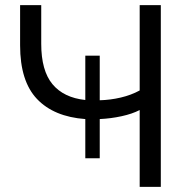

<svg xmlns="http://www.w3.org/2000/svg" viewBox="-20 -725 732 745"><path d="M522 0V-298Q493 -283 451.5 -274Q410 -265 367 -263V-111H311V-263Q189 -272 123.5 -341Q58 -410 58 -549V-705H140V-555Q140 -451 183.5 -398.5Q227 -346 311 -337V-509H367V-336Q408 -337 448.5 -346.5Q489 -356 522 -374V-705H604V0Z"/></svg>

Font: Mulish
Style: Regular
Weight: 400
Designer: Vernon Adams
Foundry: Vernon Adams
Version: Version 3.603; ttfautohint (v1.8.3)